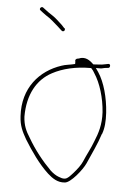

<svg xmlns="http://www.w3.org/2000/svg" viewBox="-52 -683 536 786"><g transform="rotate(5 216.5 -290.0)"><path d="M40 -192C42 -152 54 -129 71 -99C100 -52 134 -3 173 33C193 51 215 66 244 63C268 62 314 4 326 -23C345 -67 364 -104 378 -148H379V-149C388 -173 390 -201 388 -236C384 -298 367 -360 341 -399L330 -415H349C356 -415 361 -418 372 -419L382 -420C389 -422 390 -438 379 -436L369 -434C363 -433 358 -432 353 -431H351C345 -431 332 -429 322 -429H318C302 -445 284 -457 260 -449V-448H259C256 -447 251 -446 249 -446C247 -445 243 -442 243 -438C243 -438 244 -439 244 -432V-424C226 -419 205 -418 189 -412C101 -383 33 -308 40 -192ZM56 -191V-192C56 -282 92 -346 153 -378C194 -400 248 -413 307 -413H311C317 -407 322 -400 325 -394C351 -355 369 -295 373 -237C376 -186 364 -150 350 -116C339 -86 323 -58 311 -29C305 -15 292 3 276 21C263 35 255 45 244 47C234 49 226 45 217 42C206 38 194 30 183 20C147 -16 112 -60 85 -107C69 -132 58 -155 56 -191ZM84 -630C92 -624 99 -618 108 -612C130 -599 145 -583 163 -568L164 -567L176 -556C178 -554 180 -553 182 -553C187 -553 190 -556 190 -562C190 -564 190 -565 188 -566H187L175 -579C158 -594 150 -603 135 -613L117 -625L93 -643C86 -648 75 -636 84 -630Z"/></g></svg>

Font: Stray Cat
Style: ExLt
Weight: 200
Version: Version 1.0